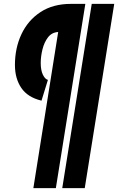

<svg xmlns="http://www.w3.org/2000/svg" viewBox="-20 -760 609 990"><path d="M301 210 453 -740H569L417 210ZM227 -348 194 -241Q123 -258 90 -306.5Q57 -355 57 -425Q57 -512 90.5 -583.5Q124 -655 188.5 -697.5Q253 -740 346 -740H420L268 210H152L280 -595Q247 -593 227.5 -567.5Q208 -542 199 -505.5Q190 -469 190 -435Q190 -398 201 -375Q212 -352 227 -348Z"/></svg>

Font: Georama Condensed ExtraBold
Style: Italic
Weight: 800
Width: 3
Italic angle: -9°
Designer: Jean-Baptiste Levee
Foundry: Production Type
Version: Version 1.000